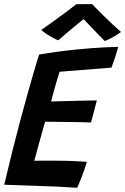

<svg xmlns="http://www.w3.org/2000/svg" viewBox="-21 -884 594 910"><path d="M344.5 6Q293.5 2.5 243.8 0.2Q194 -2 141.5 -3.5Q107.5 -4.5 70.5 -6Q33.5 -7.5 -1 -8.5Q18 -89 37.2 -166.2Q56.5 -243.5 75 -312.5Q107.5 -433 130.8 -513.5Q154 -594 164.5 -625.5Q260 -641.5 340 -649.2Q420 -657 473 -659.5Q526 -662 539.5 -662Q532.5 -636.5 525 -613.2Q517.5 -590 507.5 -563.5L261.5 -544Q258 -534 252.2 -514.8Q246.5 -495.5 240.2 -473.5Q234 -451.5 228.8 -432.2Q223.5 -413 221 -403Q232.5 -403.5 253.5 -404Q274.5 -404.5 300.5 -405.2Q326.5 -406 353.2 -406.5Q380 -407 402.2 -407.5Q424.5 -408 438 -408L410.5 -303.5Q403.5 -304 382.2 -304.5Q361 -305 332.5 -305.5Q304 -306 275.2 -306.2Q246.5 -306.5 224.2 -306.8Q202 -307 192.5 -307Q191 -301 186.2 -284.2Q181.5 -267.5 175.2 -245.2Q169 -223 162.5 -199.2Q156 -175.5 150.5 -155Q145 -134.5 141.5 -122Q151.5 -122.5 179.5 -122.5Q207.5 -122.5 234 -122.5Q264.5 -122.5 294.5 -121.8Q324.5 -121 350 -119.5Q375.5 -118 390.5 -117Q386.5 -102 380 -83Q373.5 -64 366.2 -45.5Q359 -27 353.2 -13.2Q347.5 0.5 344.5 6ZM415.5 -864.5Q434.5 -844.5 460.2 -819Q486 -793.5 511 -770Q536 -746.5 552.5 -732.5Q533 -718 512.5 -707Q492 -696 475.5 -689.5Q463.5 -701.5 447.8 -717.8Q432 -734 416.2 -750.5Q400.5 -767 388 -780Q375.5 -793 370 -799H382Q377.5 -795.5 363 -783.8Q348.5 -772 329.2 -756Q310 -740 290.2 -723.2Q270.5 -706.5 255 -693Q245 -696.5 229.8 -704.8Q214.5 -713 199.2 -723.2Q184 -733.5 174.5 -742Q204 -762.5 239 -787.8Q274 -813 302.2 -834.5Q330.5 -856 340.5 -864Q347.5 -864 362 -864.2Q376.5 -864.5 391.8 -864.5Q407 -864.5 415.5 -864.5Z"/></svg>

Font: Grandstander Thin Medium
Style: Italic
Weight: 500
Italic angle: -15°
Version: Version 1.200